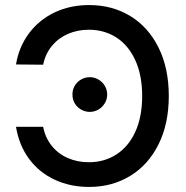

<svg xmlns="http://www.w3.org/2000/svg" viewBox="-20 -737 743 767"><path d="M335 -88.9Q396.5 -88.9 444.8 -119.9Q493.2 -150.9 520.5 -210.4Q547.9 -270 547.9 -353.5Q547.9 -437 520.3 -496.8Q492.7 -556.6 444.6 -587.4Q396.5 -618.2 335 -618.2Q290 -618.2 252 -601.8Q213.9 -585.4 187.7 -554Q161.6 -522.5 152.3 -478.5L43.9 -479.5Q55.2 -548.8 95 -602.8Q134.8 -656.7 197 -686.8Q259.3 -716.8 335.9 -716.8Q428.2 -716.8 500.5 -672.9Q572.8 -628.9 613.5 -546.6Q654.3 -464.4 654.3 -353.5Q654.3 -242.7 613.3 -160.4Q572.3 -78.1 500 -34.2Q427.7 9.8 335.9 9.8Q261.2 9.8 199.2 -18.8Q137.2 -47.4 96.7 -101.6Q56.2 -155.8 43.9 -230.5H152.3Q161.1 -186 187 -154.1Q212.9 -122.1 251.2 -105.5Q289.6 -88.9 335 -88.9ZM269.5 -359.4Q269 -377.9 278.3 -394Q287.6 -410.2 304 -419.4Q320.3 -428.7 338.9 -428.7Q356.9 -428.7 373 -419.4Q389.2 -410.2 398.7 -394Q408.2 -377.9 408.2 -359.4Q408.2 -340.8 398.7 -324.7Q389.2 -308.6 373 -299.3Q356.9 -290 338.9 -290Q320.3 -290 304 -299.3Q287.6 -308.6 278.3 -324.7Q269 -340.8 269.5 -359.4Z"/></svg>

Font: Pretendard Std Medium
Style: Regular
Weight: 500
Designer: Base glyphs from Inter by Rasmus Andersson; Hangeul glyphs from Noto Sans CJK(Source Han Sans) by Jang Soo-young and Kan
Foundry: Kil Hyung-jin
Version: Version 1.309